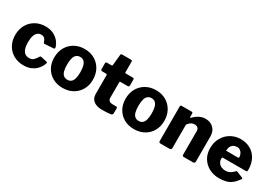

<svg xmlns="http://www.w3.org/2000/svg" viewBox="17 -1527 3316 2353"><g transform="rotate(30 1675.0 -350.0)"><path d="M298 -540Q366 -540 414 -515.5Q462 -491 491 -454Q520 -417 530 -379Q537 -356 514 -355L393 -347Q380 -345 377 -359Q371 -375 363.5 -390.5Q356 -406 341.5 -416Q327 -426 303 -426Q274 -426 252 -409Q230 -392 218 -356.5Q206 -321 206 -265Q206 -208 219 -171.5Q232 -135 256 -118.5Q280 -102 312 -102Q354 -102 376.5 -125Q399 -148 420 -184Q422 -188 426 -189.5Q430 -191 439 -189L523 -171Q536 -168 531 -150Q525 -130 509 -102.5Q493 -75 465.5 -49.5Q438 -24 396.5 -7Q355 10 298 10Q219 10 157.5 -24.5Q96 -59 61 -120.5Q26 -182 26 -263Q26 -346 61.5 -408Q97 -470 158.5 -505Q220 -540 298 -540Z M851 10Q770 10 708.5 -25Q647 -60 612.5 -121.5Q578 -183 578 -262Q578 -346 614 -408.5Q650 -471 712 -505.5Q774 -540 852 -540Q934 -540 995.5 -504Q1057 -468 1091.5 -405.5Q1126 -343 1126 -262Q1126 -183 1091 -121.5Q1056 -60 994.5 -25Q933 10 851 10ZM852 -106Q884 -106 905 -123Q926 -140 936 -176Q946 -212 946 -266Q946 -321 935.5 -357Q925 -393 904.5 -410.5Q884 -428 852 -428Q821 -428 799.5 -410.5Q778 -393 768 -357Q758 -321 758 -266Q758 -211 768 -175.5Q778 -140 799.5 -123Q821 -106 852 -106Z M1432 -409Q1420 -409 1420 -397V-181Q1420 -151 1436.5 -137Q1453 -123 1489 -123H1537Q1544 -123 1548.5 -117.5Q1553 -112 1553 -105L1552 -33Q1552 -12 1526 -7Q1507 -4 1485 -2.5Q1463 -1 1441.5 -0.5Q1420 0 1399 0Q1329 0 1285.5 -33.5Q1242 -67 1242 -131V-392Q1242 -409 1228 -409H1174Q1152 -409 1152 -429V-513Q1152 -530 1172 -530H1236Q1246 -530 1247 -541L1262 -691Q1264 -710 1279 -710H1407Q1425 -710 1425 -690V-541Q1425 -531 1435 -531H1534Q1554 -531 1554 -514V-429Q1554 -409 1531 -409Z M1861 10Q1780 10 1718.5 -25Q1657 -60 1622.5 -121.5Q1588 -183 1588 -262Q1588 -346 1624 -408.5Q1660 -471 1722 -505.5Q1784 -540 1862 -540Q1944 -540 2005.5 -504Q2067 -468 2101.5 -405.5Q2136 -343 2136 -262Q2136 -183 2101 -121.5Q2066 -60 2004.5 -25Q1943 10 1861 10ZM1862 -106Q1894 -106 1915 -123Q1936 -140 1946 -176Q1956 -212 1956 -266Q1956 -321 1945.5 -357Q1935 -393 1914.5 -410.5Q1894 -428 1862 -428Q1831 -428 1809.5 -410.5Q1788 -393 1778 -357Q1768 -321 1768 -266Q1768 -211 1778 -175.5Q1788 -140 1809.5 -123Q1831 -106 1862 -106Z M2234 0Q2210 0 2210 -23V-509Q2210 -530 2227 -530H2369Q2386 -530 2386 -512V-464Q2386 -458 2389 -456.5Q2392 -455 2398 -460Q2421 -484 2447 -502Q2473 -520 2501.5 -530Q2530 -540 2562 -540Q2633 -540 2676.5 -496.5Q2720 -453 2720 -380V-27Q2720 0 2692 0H2563Q2551 0 2546.5 -5Q2542 -10 2542 -23V-355Q2542 -383 2525.5 -398Q2509 -413 2479 -413Q2461 -413 2445.5 -407Q2430 -401 2416 -388.5Q2402 -376 2388 -357V-26Q2388 0 2358 0H2234Z M2971 -216Q2971 -182 2986.5 -158Q3002 -134 3028.5 -121.5Q3055 -109 3088 -109Q3118 -109 3146 -122.5Q3174 -136 3206 -170Q3210 -174 3213 -174.5Q3216 -175 3225 -172L3307 -138Q3323 -131 3311 -116Q3276 -67 3240.5 -39.5Q3205 -12 3162 -1Q3119 10 3064 10Q2986 10 2923 -24Q2860 -58 2824 -118Q2788 -178 2788 -257Q2788 -342 2825.5 -406Q2863 -470 2925.5 -505Q2988 -540 3061 -540Q3139 -540 3198.5 -506.5Q3258 -473 3292.5 -410Q3327 -347 3327 -257Q3327 -245 3324.5 -239Q3322 -233 3310 -232H2985Q2979 -232 2975 -228Q2971 -224 2971 -216ZM3137 -326Q3147 -326 3150.5 -328.5Q3154 -331 3154 -340Q3154 -359 3145 -380.5Q3136 -402 3117 -418Q3098 -434 3069 -434Q3042 -434 3020 -421.5Q2998 -409 2986 -385Q2974 -361 2974 -327Z"/></g></svg>

Font: Libre Franklin ExtraBold
Style: Regular
Weight: 800
Designer: Pablo Impallari, Rodrigo Fuenzalida, Nhung Nguyen
Foundry: Impallari Type
Version: Version 3.000